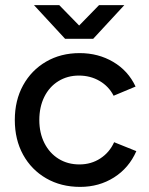

<svg xmlns="http://www.w3.org/2000/svg" viewBox="-20 -720 582 752"><path d="M294 12Q219 12 161 -21.5Q103 -55 70.5 -114Q38 -173 38 -250Q38 -327 70.5 -386Q103 -445 160.5 -478.5Q218 -512 292 -512Q365 -512 423.5 -477.5Q482 -443 511 -381L425 -345Q406 -382 370 -403Q334 -424 289 -424Q244 -424 208.5 -402Q173 -380 153.5 -340.5Q134 -301 134 -250Q134 -199 154 -159.5Q174 -120 209.5 -98Q245 -76 291 -76Q337 -76 373 -99.5Q409 -123 427 -163L514 -128Q485 -62 426.5 -25Q368 12 294 12ZM235 -568 113 -700H212L290 -620L368 -700H467L345 -568Z"/></svg>

Font: Figtree Medium
Style: Regular
Weight: 500
Designer: Erik Kennedy
Foundry: Erik Kennedy
Version: Version 2.001; ttfautohint (v1.8.4.7-5d5b);gftools[0.9.27]